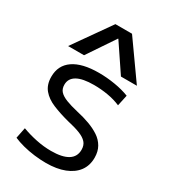

<svg xmlns="http://www.w3.org/2000/svg" viewBox="-195 -886 877 991"><g transform="rotate(30 244.0 -390.0)"><path d="M241 10Q207 10 171 5.5Q135 1 102.5 -7.5Q70 -16 45 -27L58 -91Q98 -76 143.5 -66.5Q189 -57 233 -57Q299 -57 333 -78Q367 -99 367 -141Q367 -168 352 -184.5Q337 -201 307.5 -212.5Q278 -224 233 -234Q179 -248 135.5 -266Q92 -284 67.5 -313.5Q43 -343 43 -390Q43 -458 95.5 -494Q148 -530 247 -530Q294 -530 342.5 -522Q391 -514 429 -499L415 -434Q380 -449 339 -456Q298 -463 256 -463Q189 -463 155.5 -444Q122 -425 122 -388Q122 -363 136 -348Q150 -333 178 -322Q206 -311 249 -301Q290 -292 325.5 -279Q361 -266 388 -248Q415 -230 430.5 -203Q446 -176 446 -139Q446 -92 421.5 -59Q397 -26 351 -8Q305 10 241 10ZM39 -570 194 -790H293L449 -570H354L245 -732H243L134 -570Z"/></g></svg>

Font: M PLUS 1
Style: Regular
Weight: 400
Designer: Coji Morishita
Foundry: UNDERFOREST DESIGN
Version: Version 1.001